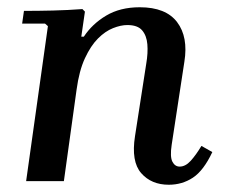

<svg xmlns="http://www.w3.org/2000/svg" viewBox="-20 -499 625 529"><path d="M535 -97 565 -80Q541 -29 511.5 -9.5Q482 10 445 10Q397 10 369 -22Q341 -54 352 -124L383 -324Q388 -353 386 -377Q384 -401 371.5 -415.5Q359 -430 331 -430Q313 -430 291.5 -421.5Q270 -413 250 -393Q230 -373 214 -338.5Q198 -304 191 -252L156 0H52L112 -427L104 -434H41L46 -469Q85 -469 126 -470Q167 -471 207 -474L214 -467L204 -398H211Q234 -433 272.5 -456Q311 -479 365 -479Q437 -479 468 -438Q499 -397 488 -329L453 -100Q448 -67 455 -53.5Q462 -40 475 -40Q491 -40 505.5 -56Q520 -72 535 -97Z"/></svg>

Font: Brygada 1918 SemiBold
Style: Italic
Weight: 600
Italic angle: -8°
Designer: Mateusz Machalski | Borys Kosmynka | Przemek Hoffer
Foundry: NIEPODLEGLA 2018
Version: Version 3.006